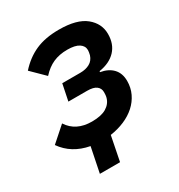

<svg xmlns="http://www.w3.org/2000/svg" viewBox="-169 -642 828 890"><g transform="rotate(-30 245.0 -197.0)"><path d="M134 7Q42 -10 -7 -80L72 -150Q112 -88 197 -88Q247 -88 274.5 -104.5Q302 -121 310 -150Q312 -157 312.5 -165Q313 -173 313 -179Q313 -199 297.5 -211Q282 -223 248 -223H148L166 -311H263Q292 -311 313 -322.5Q334 -334 342 -359Q344 -367 345 -373.5Q346 -380 346 -385Q346 -407 325.5 -420.5Q305 -434 263 -434Q221 -434 188 -419.5Q155 -405 126 -373L57 -441Q99 -488 151 -511Q203 -534 276 -534Q372 -534 418 -496.5Q464 -459 464 -403Q464 -349 432.5 -315.5Q401 -282 344 -273L343 -268Q385 -261 408.5 -236Q432 -211 432 -170Q432 -134 417.5 -103.5Q403 -73 377.5 -50Q352 -27 317 -12Q282 3 241 9L215 140H107Z"/></g></svg>

Font: IBM Plex Sans SmBld
Style: Italic
Weight: 600
Italic angle: -11°
Designer: Mike Abbink, Paul van der Laan, Pieter van Rosmalen
Foundry: Bold Monday
Version: Version 3.005